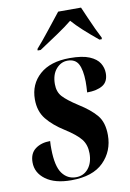

<svg xmlns="http://www.w3.org/2000/svg" viewBox="-87 -820 601 885"><g transform="rotate(-10 213.0 -378.0)"><path d="M174 10Q98 10 55 -21.5Q12 -53 12 -102Q12 -144 39.5 -164.5Q67 -185 109 -185Q108 -175 108 -165.5Q108 -156 108 -147Q109 -67 133.5 -33.5Q158 0 198 0Q234 0 256 -27Q278 -54 278 -98Q278 -138 257 -164.5Q236 -191 184 -224Q133 -256 103 -293Q73 -330 73 -386Q73 -457 123 -501.5Q173 -546 264 -546Q323 -546 356 -532Q389 -518 402.5 -496Q416 -474 416 -449Q416 -409 389 -392.5Q362 -376 316 -376Q317 -390 317.5 -403Q318 -416 318 -427Q317 -482 302.5 -509Q288 -536 252 -536Q221 -536 198.5 -510Q176 -484 176 -439Q176 -403 196.5 -380.5Q217 -358 265 -327Q321 -292 348.5 -258.5Q376 -225 376 -166Q376 -91 325.5 -40.5Q275 10 174 10ZM125 -613Q155 -647 188 -689Q221 -731 249 -766H356Q365 -746 377.5 -716.5Q390 -687 403.5 -658.5Q417 -630 426 -613L425 -606H414Q375 -638 345.5 -665Q316 -692 296 -715Q268 -692 224 -662.5Q180 -633 139 -606H125Z"/></g></svg>

Font: Noto Serif Display ExtraCondensed
Style: Bold Italic
Weight: 700
Width: 2
Italic angle: -12°
Designer: Monotype Design Team
Foundry: Monotype Imaging Inc.
Version: Version 2.009